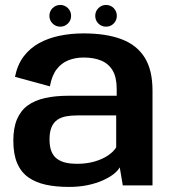

<svg xmlns="http://www.w3.org/2000/svg" viewBox="-20 -730 675 756"><path d="M251 6Q291.5 6 325 -1Q358.5 -8 384.2 -19.5Q410 -31 427 -44.2Q444 -57.5 451.5 -71L463.5 0H580.5V-373Q580.5 -455 549.2 -504.2Q518 -553.5 457.5 -576Q397 -598.5 309 -598.5Q259 -598.5 214.5 -589.2Q170 -580 134 -560.2Q98 -540.5 73.2 -507.8Q48.5 -475 39 -427.5L176.5 -390Q184 -432 202.8 -456.8Q221.5 -481.5 249 -492.5Q276.5 -503.5 309.5 -503.5Q350 -503.5 379 -491.2Q408 -479 423.8 -452Q439.5 -425 439.5 -380V-353H249.5Q198 -353 157.5 -344Q117 -335 89.2 -314.8Q61.5 -294.5 47 -260.5Q32.5 -226.5 32.5 -176Q32.5 -123 47.5 -87.8Q62.5 -52.5 91.2 -32Q120 -11.5 160 -2.8Q200 6 251 6ZM282.5 -85Q259.5 -85 240 -89.2Q220.5 -93.5 205.8 -103.8Q191 -114 183 -132.8Q175 -151.5 175 -181Q175 -210.5 183 -229.2Q191 -248 205.5 -258Q220 -268 239.8 -271.8Q259.5 -275.5 282.5 -275.5H437.5V-150Q428 -133.5 406.2 -118.5Q384.5 -103.5 353 -94.2Q321.5 -85 282.5 -85ZM217.5 -625Q235 -625 247.5 -637.5Q260 -650 260 -667.5Q260 -685.5 247.5 -698Q235 -710.5 217.5 -710.5Q199.5 -710.5 187 -698Q174.5 -685.5 174.5 -667.5Q174.5 -650 187 -637.5Q199.5 -625 217.5 -625ZM397.5 -625Q415.5 -625 427.8 -637.5Q440 -650 440 -667.5Q440 -685.5 427.8 -698Q415.5 -710.5 397.5 -710.5Q380 -710.5 367.5 -698Q355 -685.5 355 -667.5Q355 -650 367.2 -637.5Q379.5 -625 397.5 -625Z"/></svg>

Font: Anybody Thin SemiBold
Style: Regular
Weight: 600
Version: Version 1.113;gftools[0.9.25]